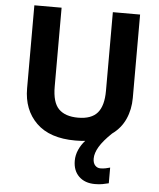

<svg xmlns="http://www.w3.org/2000/svg" viewBox="-62 -767 880 1060"><g transform="rotate(5 378.0 -237.0)"><path d="M485 100Q485 125 497 138Q509 151 526 151Q542 151 556 148Q570 145 580 142V229Q564 233 546 236.5Q528 240 504 240Q448 240 415 208Q382 176 382 121Q382 90 395 60.5Q408 31 430 7Q404 10 375 10Q233 10 159 -62.5Q85 -135 85 -254V-714H236V-277Q236 -189 272 -153Q308 -117 379 -117Q453 -117 486.5 -156Q520 -195 520 -278V-714H671V-252Q671 -188 647 -134.5Q623 -81 574 -46Q527 -1 506 34.5Q485 70 485 100Z"/></g></svg>

Font: Noto Sans Myanmar
Style: Bold
Weight: 700
Designer: Monotype Design Team
Foundry: Monotype Imaging Inc.
Version: Version 2.107; ttfautohint (v1.8.4.7-5d5b)